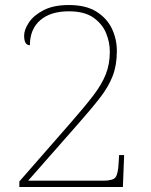

<svg xmlns="http://www.w3.org/2000/svg" viewBox="-20 -744 599 764"><path d="M57 0V-22L259 -253Q316 -318 350.5 -363Q385 -408 401 -448.5Q417 -489 417 -539Q417 -576 402 -612.5Q387 -649 351.5 -674Q316 -699 254 -699Q181 -699 140 -663.5Q99 -628 99 -564Q76 -564 76 -602Q76 -626 95 -654.5Q114 -683 153.5 -703.5Q193 -724 254 -724Q322 -724 364 -697.5Q406 -671 425.5 -629.5Q445 -588 445 -541Q445 -485 428.5 -442Q412 -399 377.5 -354.5Q343 -310 289 -249L92 -25H391Q430 -25 440 -39Q450 -53 452 -95L454 -127H474L469 0Z"/></svg>

Font: Noto Serif Myanmar Thin
Style: Regular
Weight: 100
Designer: Ben Mitchell and the Monotype Design Team
Foundry: Monotype Imaging Inc.
Version: Version 2.106; ttfautohint (v1.8.4.7-5d5b)